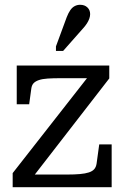

<svg xmlns="http://www.w3.org/2000/svg" viewBox="-20 -783 511 803"><path d="M114 -38 101 -53H260Q291 -53 314 -55Q337 -57 352 -62Q367 -67 374.5 -76Q382 -85 384 -99L395 -179H447V0H33V-59L354 -469L369 -456H235Q202 -456 179.5 -454.5Q157 -453 142.5 -448Q128 -443 120.5 -435Q113 -427 111 -413L102 -347H50V-509H437V-455ZM259 -711Q266 -729 274 -740.5Q282 -752 292.5 -757.5Q303 -763 315 -763Q334 -763 345.5 -752Q357 -741 357 -724Q357 -715 353.5 -705Q350 -695 343.5 -685Q337 -675 328 -665L244 -570H214V-589Z"/></svg>

Font: Roboto Serif 28pt
Style: Regular
Weight: 400
Designer: Greg Gazdowicz
Foundry: Commercial Type
Version: Version 1.008